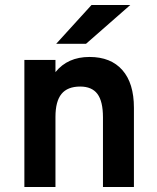

<svg xmlns="http://www.w3.org/2000/svg" viewBox="-20 -752 632 772"><path d="M78 0V-511H203V-462Q227.5 -492.5 261.8 -507.8Q296 -523 340 -523Q425.5 -523 472 -470.2Q518.5 -417.5 518.5 -318.5V0H394V-280Q394 -344.5 371.8 -374.2Q349.5 -404 302.5 -404Q251.5 -404 227.2 -374.2Q203 -344.5 203 -282V0ZM206 -576 348 -732H504L326 -576Z"/></svg>

Font: Undotted
Style: Bold
Weight: 700
Designer: Delve Withrington, Dave Bailey, Thomas Jockin
Foundry: Delve Fonts LLC
Version: Version 4.000